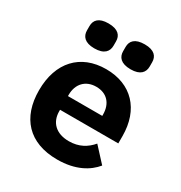

<svg xmlns="http://www.w3.org/2000/svg" viewBox="-176 -869 951 1008"><g transform="rotate(30 300.0 -365.0)"><path d="M314 12C425 12 495 -30 535 -79L455 -166C423 -128 380 -102 319 -102C240 -102 197 -147 197 -213V-222H550V-266C550 -427 455 -528 301 -528C146 -528 50 -425 50 -256C50 -91 141 12 314 12ZM302 -422C366 -422 405 -380 405 -313V-305H197V-313C197 -379 238 -422 302 -422ZM191 -591C251 -591 272 -619 272 -654V-680C272 -715 251 -742 191 -742C132 -742 111 -715 111 -680V-654C111 -619 132 -591 191 -591ZM411 -591C470 -591 491 -619 491 -654V-680C491 -715 470 -742 411 -742C351 -742 330 -715 330 -680V-654C330 -619 351 -591 411 -591Z"/></g></svg>

Font: IBM Plex Mono
Style: Bold
Weight: 700
Monospace: yes
Designer: Mike Abbink, Paul van der Laan, Pieter van Rosmalen
Foundry: Bold Monday
Version: Version 2.004